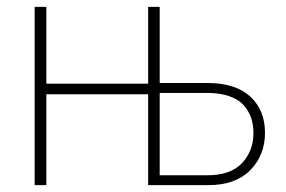

<svg xmlns="http://www.w3.org/2000/svg" viewBox="-20 -540 834 560"><path d="M81.1 0V-520H115.2V-295.9H412.1V-520H445.8V-297.9H585Q667 -297.9 710 -258.3Q752.9 -218.8 752.9 -152.8Q752.9 -86.9 709.7 -43.5Q666.5 0 587.9 0H412.1V-265.1H115.2V0ZM445.8 -28.8H585Q652.3 -28.8 685.8 -64.2Q719.2 -99.6 719.2 -151.9Q719.2 -176.3 712.4 -196.3Q705.6 -216.3 690.7 -233.2Q675.8 -250 648.7 -259.5Q621.6 -269 584 -269H445.8Z"/></svg>

Font: Rawline ExtraLight
Style: Regular
Weight: 275
Designer: Matt McInerney, Pablo Impallari, Rodrigo Fuenzalida
Foundry: Matt McInerney, Pablo Impallari, Rodrigo Fuenzalida
Version: Version 4.020;PS 004.020;hotconv 1.0.88;makeotf.lib2.5.64775